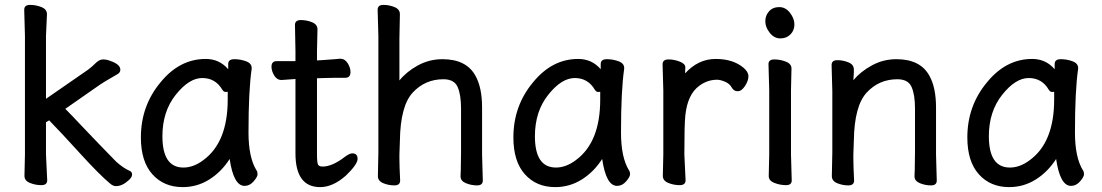

<svg xmlns="http://www.w3.org/2000/svg" viewBox="-20 -737 4504 785"><path d="M80 -18 82 -106V-590L79 -697Q79 -717 103 -717Q127 -717 149.5 -708Q172 -699 172 -679L168 -590V-333L340 -452Q355 -463 370.5 -478.5Q386 -494 401 -494Q416 -494 431 -488Q472 -474 472 -452Q472 -441 461.5 -434.5Q451 -428 429 -415.5Q407 -403 389 -391L247 -292Q273 -266 308.5 -228Q344 -190 384 -149Q424 -108 455 -76Q484 -50 509 -39Q520 -35 520 -23.5Q520 -12 506 0Q480 24 454 24Q444 24 433 16Q387 -22 307.5 -109.5Q228 -197 181 -245L168 -237V-106L173 0Q173 20 149 20Q125 20 102.5 11Q80 2 80 -18Z M1009 -459V-456Q996 -367 996 -195Q996 -93 1029 -40Q1033 -35 1033 -24.5Q1033 -14 1017 4.5Q1001 23 980 23Q935 23 919 -87Q885 -34 835.5 -3Q786 28 727 28Q650 28 603 -24.5Q556 -77 556 -175Q556 -304 636 -400Q714 -496 821 -496Q877 -496 913 -454V-475Q913 -495 938 -495Q963 -495 986 -486.5Q1009 -478 1009 -459ZM644 -180Q644 -52 730 -52Q771 -52 811 -82Q911 -155 911 -330Q911 -346 911 -362Q909 -361 902 -361Q895 -361 889 -370Q861 -418 807 -418Q753 -418 698.5 -349.5Q644 -281 644 -180Z M1188 -414 1132 -410H1131Q1112 -410 1101 -428.5Q1090 -447 1090 -464Q1090 -487 1111 -487H1188V-528L1186 -635Q1186 -655 1210 -655Q1234 -655 1256 -646Q1278 -637 1278 -617L1276 -528V-490L1294 -491Q1329 -493 1349 -495L1370 -497H1371Q1390 -497 1401.5 -478.5Q1413 -460 1413 -443Q1413 -419 1392 -419H1353Q1325 -419 1305 -418L1276 -417V-108Q1276 -71 1280.5 -63.5Q1285 -56 1299 -56Q1338 -56 1389 -95Q1409 -110 1420 -110Q1442 -110 1442 -87.5Q1442 -65 1394 -19Q1341 28 1289 28Q1188 28 1188 -110Z M1863 -17 1864 -44 1865 -115V-293Q1865 -350 1851 -381.5Q1837 -413 1793 -413Q1718 -413 1667.5 -358.5Q1617 -304 1615 -162Q1614 -129 1613 -105V-89Q1613 -59 1616 1Q1616 21 1592.5 21Q1569 21 1547 12Q1525 3 1525 -17L1527 -115V-590L1524 -697Q1524 -717 1547.5 -717Q1571 -717 1593 -708Q1615 -699 1615 -679L1613 -580V-408Q1642 -444 1688.5 -469.5Q1735 -495 1789 -495Q1887 -495 1924 -427Q1951 -379 1951 -297V-105L1954 1Q1954 21 1930.5 21Q1907 21 1885 12Q1863 3 1863 -16Z M2532 -459V-456Q2519 -367 2519 -195Q2519 -93 2552 -40Q2556 -35 2556 -24.5Q2556 -14 2540 4.5Q2524 23 2503 23Q2458 23 2442 -87Q2408 -34 2358.5 -3Q2309 28 2250 28Q2173 28 2126 -24.5Q2079 -77 2079 -175Q2079 -304 2159 -400Q2237 -496 2344 -496Q2400 -496 2436 -454V-475Q2436 -495 2461 -495Q2486 -495 2509 -486.5Q2532 -478 2532 -459ZM2167 -180Q2167 -52 2253 -52Q2294 -52 2334 -82Q2434 -155 2434 -330Q2434 -346 2434 -362Q2432 -361 2425 -361Q2418 -361 2412 -370Q2384 -418 2330 -418Q2276 -418 2221.5 -349.5Q2167 -281 2167 -180Z M2781 -437Q2835 -496 2906 -496Q2977 -496 3020 -460Q3040 -443 3040 -425Q3040 -407 3026 -385.5Q3012 -364 2996 -364Q2980 -364 2971.5 -379.5Q2963 -395 2944 -403Q2925 -411 2912 -411Q2873 -411 2840 -387Q2791 -352 2782 -265Q2778 -229 2778 -106L2783 0Q2783 20 2759 20Q2735 20 2712.5 11Q2690 2 2690 -18L2692 -106V-367L2689 -474Q2689 -494 2713 -494Q2737 -494 2759.5 -485Q2782 -476 2782 -462Q2782 -448 2781 -437Z M3228 -637Q3228 -613 3212 -596.5Q3196 -580 3170.5 -580Q3145 -580 3127 -603Q3109 -626 3109 -650Q3109 -674 3124.5 -691Q3140 -708 3166 -708Q3192 -708 3210 -684.5Q3228 -661 3228 -637ZM3123 -17 3125 -105V-368L3122 -475Q3122 -494 3146 -494Q3170 -494 3193 -485Q3216 -476 3216 -457L3214 -368V-105L3217 1Q3217 20 3193.5 20Q3170 20 3146.5 11Q3123 2 3123 -17Z M3719 -17 3720 -44 3721 -115V-293Q3721 -350 3707 -381.5Q3693 -413 3649 -413Q3574 -413 3523.5 -358.5Q3473 -304 3471 -162Q3470 -129 3469 -105V-89Q3469 -59 3472 1Q3472 21 3448.5 21Q3425 21 3403 12Q3381 3 3381 -17L3383 -115V-364L3380 -471Q3380 -491 3403.5 -491Q3427 -491 3449 -482Q3471 -473 3471 -453V-439Q3470 -425 3469 -409Q3498 -444 3544.5 -469.5Q3591 -495 3645 -495Q3743 -495 3780 -427Q3807 -379 3807 -297V-105L3810 1Q3810 21 3786.5 21Q3763 21 3741 12Q3719 3 3719 -16Z M4388 -459V-456Q4375 -367 4375 -195Q4375 -93 4408 -40Q4412 -35 4412 -24.5Q4412 -14 4396 4.5Q4380 23 4359 23Q4314 23 4298 -87Q4264 -34 4214.5 -3Q4165 28 4106 28Q4029 28 3982 -24.5Q3935 -77 3935 -175Q3935 -304 4015 -400Q4093 -496 4200 -496Q4256 -496 4292 -454V-475Q4292 -495 4317 -495Q4342 -495 4365 -486.5Q4388 -478 4388 -459ZM4023 -180Q4023 -52 4109 -52Q4150 -52 4190 -82Q4290 -155 4290 -330Q4290 -346 4290 -362Q4288 -361 4281 -361Q4274 -361 4268 -370Q4240 -418 4186 -418Q4132 -418 4077.5 -349.5Q4023 -281 4023 -180Z"/></svg>

Font: LXGW ZhenKai
Style: Regular
Weight: 400
Designer: LXGW / Fontworks Inc.
Foundry: LXGW / Fontworks Inc.
Version: Version 0.800;June 8, 2025